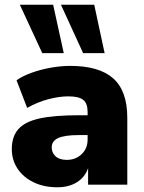

<svg xmlns="http://www.w3.org/2000/svg" viewBox="-20 -782 608 813"><path d="M223 11Q166 11 122.5 -10Q79 -31 54.5 -67.5Q30 -104 30 -151Q30 -204 58 -235.5Q86 -267 148 -280.5Q210 -294 313 -294H351V-308Q351 -344 332.5 -359Q314 -374 269 -374Q231 -374 185 -362Q139 -350 95 -325L50 -442Q75 -460 114 -474Q153 -488 196 -495.5Q239 -503 277 -503Q400 -503 459.5 -450Q519 -397 519 -283V0H353V-70Q340 -32 306 -10.5Q272 11 223 11ZM263 -105Q300 -105 325.5 -129Q351 -153 351 -192V-210H313Q254 -210 226.5 -197.5Q199 -185 199 -158Q199 -135 215.5 -120Q232 -105 263 -105ZM332 -557 238 -762H379L423 -557ZM159 -557 64 -762H205L250 -557Z"/></svg>

Font: Nunito Sans Black
Style: Regular
Weight: 900
Designer: Vernon Adams
Foundry: Vernon Adams
Version: Version 3.006; ttfautohint (v1.8.3)